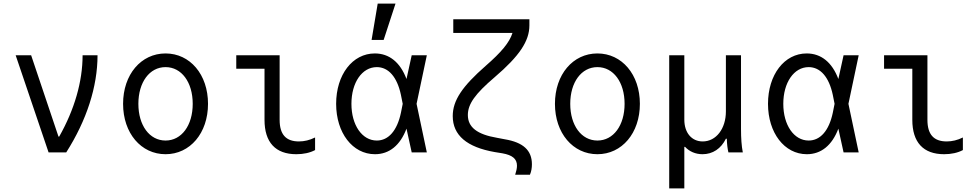

<svg xmlns="http://www.w3.org/2000/svg" viewBox="-20 -847 5440 1067"><path d="M250 0H348C462 -179 522 -366 522 -540H439C439 -394 394 -238 309 -88H305L153 -540H67Z M900 10C1036 10 1136 -107 1136 -270C1136 -433 1036 -550 900 -550C764 -550 664 -433 664 -270C664 -107 764 10 900 10ZM900 -66C811 -66 749 -150 749 -270C749 -390 811 -474 900 -474C989 -474 1051 -390 1051 -270C1051 -150 989 -66 900 -66Z M1534 -540H1293V-465H1450V-181C1450 -56 1511 10 1627 10C1667 10 1703 2 1731 -13V-83C1701 -68 1671 -61 1641 -61C1569 -61 1534 -100 1534 -181Z M2063 -550C1939 -550 1848 -432 1848 -270C1848 -109 1939 10 2064 10C2143 10 2204 -39 2239 -132L2268 0H2352L2295 -270L2352 -540H2268L2239 -408C2204 -501 2143 -550 2063 -550ZM2208 -220C2187 -121 2139 -66 2074 -66C1992 -66 1933 -152 1933 -270C1933 -388 1992 -474 2074 -474C2139 -474 2187 -419 2208 -320L2218 -270ZM2178 -827H2079L2045 -625H2112Z M2922 -740H2499V-664H2828C2811 -610 2765 -556 2679 -481C2549 -367 2496 -289 2496 -202C2496 -95 2575 -29 2729 -2L2772 5C2828 15 2853 36 2853 74C2853 89 2849 105 2843 124H2925C2933 106 2936 85 2936 66C2936 -12 2887 -56 2785 -73L2743 -81C2631 -100 2580 -140 2580 -208C2580 -269 2621 -326 2729 -418C2867 -536 2922 -619 2922 -706Z M3300 10C3436 10 3536 -107 3536 -270C3536 -433 3436 -550 3300 -550C3164 -550 3064 -433 3064 -270C3064 -107 3164 10 3300 10ZM3300 -66C3211 -66 3149 -150 3149 -270C3149 -390 3211 -474 3300 -474C3389 -474 3451 -390 3451 -270C3451 -150 3389 -66 3300 -66Z M3699 200H3783V-31H3787C3811 -5 3845 10 3884 10C3941 10 3987 -21 4014 -76H4019C4020 -45 4023 -21 4028 0H4108C4101 -36 4098 -79 4098 -130V-540H4014V-228C4014 -132 3960 -61 3885 -61C3824 -61 3783 -109 3783 -182V-540H3699Z M4463 -550C4339 -550 4248 -432 4248 -270C4248 -109 4339 10 4464 10C4543 10 4604 -39 4639 -132L4668 0H4752L4695 -270L4752 -540H4668L4639 -408C4604 -501 4543 -550 4463 -550ZM4608 -220C4587 -121 4539 -66 4474 -66C4392 -66 4333 -152 4333 -270C4333 -388 4392 -474 4474 -474C4539 -474 4587 -419 4608 -320L4618 -270Z M5134 -540H4893V-465H5050V-181C5050 -56 5111 10 5227 10C5267 10 5303 2 5331 -13V-83C5301 -68 5271 -61 5241 -61C5169 -61 5134 -100 5134 -181Z"/></svg>

Font: CommitMono
Style: 400Regular
Weight: 400
Monospace: yes
Designer: Eigil Nikolajsen
Foundry: Eigil Nikolajsen
Version: Version 1.143